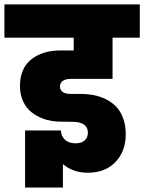

<svg xmlns="http://www.w3.org/2000/svg" viewBox="-37 -760 651 867"><path d="M-17.1 -589.8V-740.2H594.2V-589.8H471.2V-403.8H282.2Q261.2 -403.8 247.6 -395.5Q233.9 -387.2 233.9 -369.1Q233.9 -353 246.3 -344.5Q258.8 -335.9 280.8 -335.9H324.2Q356.4 -335.9 385.3 -330.6Q414.1 -325.2 441.2 -311.8Q468.3 -298.3 487.8 -278.1Q507.3 -257.8 519 -226.1Q530.8 -194.3 530.8 -153.8Q530.8 -77.1 484.6 -28.6Q438.5 20 358.9 20Q293.5 20 247.1 -19V86.9H76.2V-170.9H237.8Q239.7 -142.6 257.6 -127.7Q275.4 -112.8 304.2 -112.8Q331.1 -112.8 345.5 -126Q359.9 -139.2 359.9 -160.2Q359.9 -210 289.1 -210Q249 -210 223.1 -210.9Q198.7 -212.4 175.5 -218.5Q152.3 -224.6 129.6 -237.1Q106.9 -249.5 90.3 -267.3Q73.7 -285.2 63.5 -311.8Q53.2 -338.4 53.2 -371.1Q53.2 -451.2 104 -491.7Q154.8 -532.2 236.8 -532.2H295.9V-589.8Z"/></svg>

Font: Poppins ExtraBold
Style: Regular
Weight: 800
Designer: Ninad Kale (Devanagari), Jonny Pinhorn (Latin)
Foundry: Indian Type Foundry
Version: Version 3.200;PS 1.000;hotconv 16.6.54;makeotf.lib2.5.65590